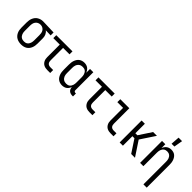

<svg xmlns="http://www.w3.org/2000/svg" viewBox="141 -1879 3217 3217"><g transform="rotate(45 1750.0 -270.0)"><path d="M249 8Q222 8 195.5 2.5Q169 -3 145.5 -16Q122 -29 104 -49.5Q86 -70 75 -95Q64 -120 60 -146.5Q56 -173 56 -200V-320Q56 -346 60 -371.5Q64 -397 74 -421Q84 -445 100 -465.5Q116 -486 138 -499.5Q160 -513 185 -520.5Q210 -528 236 -528H250L494 -520V-450L375 -454Q391 -443 403 -427.5Q415 -412 422.5 -394.5Q430 -377 433 -358Q436 -339 436 -320V-200Q436 -173 432 -147Q428 -121 418 -96.5Q408 -72 391 -51Q374 -30 351 -16.5Q328 -3 302 2.5Q276 8 249 8ZM249 -62Q266 -62 282 -66Q298 -70 311.5 -80Q325 -90 334.5 -104.5Q344 -119 349 -134.5Q354 -150 356 -166.5Q358 -183 358 -200V-320Q358 -344 354 -367.5Q350 -391 337.5 -411Q325 -431 304 -443.5Q283 -456 259 -458H242Q217 -458 194.5 -446Q172 -434 158 -414Q144 -394 139 -369.5Q134 -345 134 -320V-200Q134 -183 136 -166Q138 -149 144 -133Q150 -117 160 -103Q170 -89 184 -79.5Q198 -70 215 -66Q232 -62 249 -62Z M866 0Q845 0 824.5 -3.5Q804 -7 785 -16Q766 -25 751.5 -40Q737 -55 727.5 -74Q718 -93 714.5 -113.5Q711 -134 711 -155V-450H558V-520H942V-450H789V-155Q789 -138 793 -122Q797 -106 807.5 -93.5Q818 -81 834 -75.5Q850 -70 866 -70H934V0Z M1219 8Q1194 8 1169.5 1Q1145 -6 1125 -21Q1105 -36 1091.5 -57Q1078 -78 1070 -101.5Q1062 -125 1059 -150Q1056 -175 1056 -200V-320Q1056 -345 1059 -370Q1062 -395 1070 -418.5Q1078 -442 1091.5 -463Q1105 -484 1125 -499Q1145 -514 1169.5 -521Q1194 -528 1219 -528Q1242 -528 1264.5 -522Q1287 -516 1305.5 -502.5Q1324 -489 1337 -469.5Q1350 -450 1358 -429V-520H1436V-93Q1436 -87 1438 -81Q1440 -75 1444.5 -70.5Q1449 -66 1455 -64Q1461 -62 1467 -62H1482V8H1467Q1446 8 1425.5 2.5Q1405 -3 1389 -16.5Q1373 -30 1365.5 -50Q1358 -70 1358 -91Q1350 -70 1337 -50.5Q1324 -31 1305.5 -17.5Q1287 -4 1264.5 2Q1242 8 1219 8ZM1249 -62Q1266 -62 1282.5 -66Q1299 -70 1312 -80Q1325 -90 1334.5 -104.5Q1344 -119 1349 -134.5Q1354 -150 1356 -166.5Q1358 -183 1358 -200V-320Q1358 -337 1356 -353.5Q1354 -370 1349 -385.5Q1344 -401 1334.5 -415.5Q1325 -430 1312 -440Q1299 -450 1282.5 -454Q1266 -458 1249 -458Q1232 -458 1215.5 -454Q1199 -450 1185 -440.5Q1171 -431 1160.5 -417Q1150 -403 1144 -387Q1138 -371 1136 -354Q1134 -337 1134 -320V-200Q1134 -183 1136 -166Q1138 -149 1144 -133Q1150 -117 1160.5 -103Q1171 -89 1185 -79.5Q1199 -70 1215.5 -66Q1232 -62 1249 -62Z M1866 0Q1845 0 1824.5 -3.5Q1804 -7 1785 -16Q1766 -25 1751.5 -40Q1737 -55 1727.5 -74Q1718 -93 1714.5 -113.5Q1711 -134 1711 -155V-450H1558V-520H1942V-450H1789V-155Q1789 -138 1793 -122Q1797 -106 1807.5 -93.5Q1818 -81 1834 -75.5Q1850 -70 1866 -70H1934V0Z M2366 0Q2345 0 2324.5 -3.5Q2304 -7 2285 -16Q2266 -25 2251.5 -40Q2237 -55 2227.5 -74Q2218 -93 2214.5 -113.5Q2211 -134 2211 -155V-450H2075V-520H2289V-155Q2289 -138 2293 -122Q2297 -106 2307.5 -93.5Q2318 -81 2334 -75.5Q2350 -70 2366 -70H2434V0Z M2580 0V-520H2657V-295H2705L2853 -520H2943L2771 -260L2943 0H2853L2705 -225H2657V0Z M3210 -600 3221 -755H3304L3277 -600ZM3358 215V-320Q3358 -337 3356 -353.5Q3354 -370 3349 -385.5Q3344 -401 3334.5 -415Q3325 -429 3312 -439Q3299 -449 3283 -453.5Q3267 -458 3250 -458Q3233 -458 3217 -453.5Q3201 -449 3188 -439Q3175 -429 3165.5 -415Q3156 -401 3151 -385.5Q3146 -370 3144 -353.5Q3142 -337 3142 -320V0H3064V-520H3142V-429Q3150 -450 3163 -469Q3176 -488 3194.5 -502Q3213 -516 3235.5 -522Q3258 -528 3280 -528Q3305 -528 3329 -521Q3353 -514 3371.5 -498.5Q3390 -483 3403 -461.5Q3416 -440 3423.5 -416.5Q3431 -393 3433.5 -368.5Q3436 -344 3436 -320V215Z"/></g></svg>

Font: Iosevka Term SS14
Style: Regular
Weight: 400
Monospace: yes
Designer: Belleve Invis
Foundry: Belleve Invis
Version: Version 24.1.1; ttfautohint (v1.8.4)